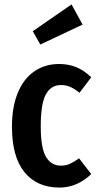

<svg xmlns="http://www.w3.org/2000/svg" viewBox="-20 -832 436 867"><path d="M392 -483 339 -413Q317 -431 297.5 -439.5Q278 -448 255 -448Q210 -448 187 -405.5Q164 -363 164 -262Q164 -164 187.5 -124Q211 -84 255 -84Q277 -84 295 -92Q313 -100 337 -117L392 -46Q328 15 249 15Q147 15 90.5 -54.5Q34 -124 34 -260Q34 -348 60 -412Q86 -476 134.5 -509.5Q183 -543 247 -543Q290 -543 325 -528.5Q360 -514 392 -483ZM303 -812 353 -721 162 -631 128 -691Z"/></svg>

Font: Fira Sans Extra Condensed Medium
Style: Regular
Weight: 500
Width: 1
Designer: Carrois Corporate & Edenspiekermann AG
Foundry: Carrois Corporate GbR & Edenspiekermann AG
Version: Version 4.203